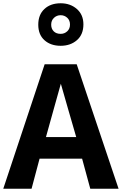

<svg xmlns="http://www.w3.org/2000/svg" viewBox="-20 -1154 745 1174"><path d="M0 0 253 -761H449L705 0H532L482 -184H222L173 0ZM261 -316H446L395 -492L352 -642L310 -492ZM351 -874Q290 -874 252 -908Q214 -942 214 -1003Q214 -1064 251.5 -1099Q289 -1134 351 -1134Q410 -1134 450 -1099Q490 -1064 490 -1005Q490 -943 450.5 -908.5Q411 -874 351 -874ZM351 -947Q374 -947 391 -962.5Q408 -978 408 -1004Q408 -1030 391 -1045.5Q374 -1061 351 -1061Q327 -1061 310 -1045Q293 -1029 293 -1003Q293 -978 308.5 -962.5Q324 -947 351 -947Z"/></svg>

Font: Menbere
Style: Regular
Weight: 400
Designer: Aleme Tadesse
Foundry: Sorkin Type Co
Version: Version 1.000